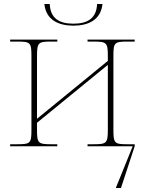

<svg xmlns="http://www.w3.org/2000/svg" viewBox="-20 -735 728 965"><path d="M349 -606C424 -606 487 -635 495 -715H468C465 -644 422 -616 349 -616C276 -616 233 -644 230 -715H203C211 -635 274 -606 349 -606ZM31 0H268V-10H242C171 -10 166 -14 166 -84V-118L522 -409V-84C522 -14 516 -10 447 -10H420V0H647L562 210H588L657 0V-10H623C555 -10 550 -14 550 -84V-452C550 -521 554 -526 623 -526H657V-536H420V-526H448C517 -526 522 -521 522 -452V-429L166 -138V-452C166 -521 172 -526 237 -526H268V-536H31V-526H67C133 -526 138 -521 138 -452V-84C138 -14 134 -10 62 -10H31Z"/></svg>

Font: Noto Serif Display Thin
Style: Regular
Weight: 100
Designer: Monotype Design Team
Foundry: Monotype Imaging Inc.
Version: Version 2.009